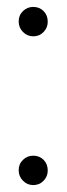

<svg xmlns="http://www.w3.org/2000/svg" viewBox="-20 -530 193 555"><path d="M76 5Q59 5 46.5 -7.5Q34 -20 34 -38Q34 -56 46.5 -68Q59 -80 76 -80Q94 -80 106 -68Q118 -56 118 -37Q118 -20 106 -7.5Q94 5 76 5ZM76 -425Q59 -425 46.5 -437.5Q34 -450 34 -468Q34 -486 46.5 -498Q59 -510 76 -510Q94 -510 106 -498Q118 -486 118 -467Q118 -450 106 -437.5Q94 -425 76 -425Z"/></svg>

Font: DM Sans 36pt ExtraLight
Style: Regular
Weight: 250
Designer: Colophon Foundry, Jonny Pinhorn
Foundry: Colophon Foundry
Version: Version 4.004;gftools[0.9.30]